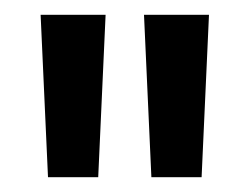

<svg xmlns="http://www.w3.org/2000/svg" viewBox="-20 -720 338 260"><path d="M35 -700H123L113 -480H45ZM175 -700H263L253 -480H185Z"/></svg>

Font: Baumans
Style: Regular
Weight: 400
Designer: Henadij Zarechnjuk
Foundry: Cyreal (www.cyreal.org)
Version: Version 001.001